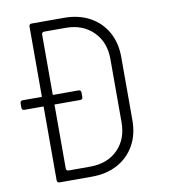

<svg xmlns="http://www.w3.org/2000/svg" viewBox="-82 -800 764 869"><g transform="rotate(-10 300.0 -365.0)"><path d="M122 0Q110 0 110 -12V-351H22Q10 -351 10 -363V-383Q10 -395 22 -395H110V-718Q110 -730 122 -730H270Q338 -730 388.5 -702.5Q439 -675 467 -625.5Q495 -576 495 -510V-220Q495 -154 467 -104.5Q439 -55 388.5 -27.5Q338 0 270 0ZM160 -58Q160 -46 172 -46H270Q349 -46 397 -93.5Q445 -141 445 -220V-510Q445 -588 396.5 -636Q348 -684 270 -684H172Q160 -684 160 -672V-395H278Q290 -395 290 -383V-363Q290 -351 278 -351H160Z"/></g></svg>

Font: Pitagon Sans Mono Thin
Style: Regular
Weight: 100
Monospace: yes
Designer: Travis Tran
Foundry: Pitagon
Version: Version 1.001; ttfautohint (v1.8.4.7-5d5b);gftools[0.9.26]